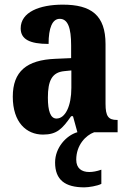

<svg xmlns="http://www.w3.org/2000/svg" viewBox="-20 -569 549 826"><path d="M165 10C225 10 248 -15 286 -69H294L313 0H312C265 14 217 66 217 130C217 205 260 237 343 237C361 237 399 231 416 222V161C396 168 379 171 364 171C331 171 308 155 308 118C308 55 349 13 385 0H486V-53H483C446 -53 434 -69 434 -123V-379C434 -504 372 -549 250 -549C150 -549 69 -517 69 -447C69 -400 108 -380 189 -380C189 -449 205 -488 237 -488C272 -488 286 -449 286 -374V-319L218 -316C95 -311 35 -262 35 -153C35 -42 94 10 165 10ZM223 -59C197 -59 186 -92 186 -149C186 -221 203 -258 257 -263L287 -266V-191C287 -113 261 -59 223 -59Z"/></svg>

Font: Noto Serif Bengali ExtraCondensed ExtraBold
Style: Regular
Weight: 800
Width: 2
Designer: Juan Bruce, Universal Thirst, Indian Type Foundry and the Monotype Design Team.
Foundry: Monotype Imaging Inc.
Version: Version 2.003